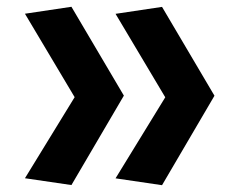

<svg xmlns="http://www.w3.org/2000/svg" viewBox="-20 -546 660 558"><path d="M450.9 -526 603.3 -267.8 495.2 -204.6 315.8 -505.8ZM315.8 -27.7 494.6 -319.2 603.3 -267.8 450.9 -7.8ZM187.6 -526.3 340 -268.1 231.9 -204.9 52.5 -506.1ZM52.5 -28 231.2 -319.5 340 -268.1 187.6 -8.2Z"/></svg>

Font: Monaspace Krypton Var
Style: Regular
Weight: 400
Designer: Riley Cran and the Lettermatic Team
Version: Version 1.101 (Monaspace Krypton Var)